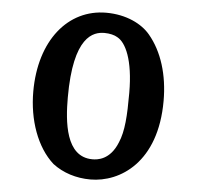

<svg xmlns="http://www.w3.org/2000/svg" viewBox="-52 -761 843 823"><g transform="rotate(5 370.0 -349.0)"><path d="M428.1 -608 428.9 -607.5 429.7 -607C464.4 -588 500.4 -518.2 500.4 -374C500.4 -275.1 496.3 -209.3 474.8 -159.3C443.5 -80.9 388.6 -77 367.6 -77C252 -77 239.6 -228.2 239.6 -332C239.6 -596.5 324.3 -621 372.4 -621C394.8 -621 416.1 -615.6 428.1 -608ZM650 -353C650 -464.3 619.9 -562.5 562.3 -631C526.8 -673.8 458.9 -708 372.4 -708C208.3 -708 90 -565.1 90 -344C90 -223 129.9 -108 203.4 -42.3C247.9 -8.3 304.9 10 366.4 10C494.4 10 650 -88.7 650 -353Z"/></g></svg>

Font: Linux Libertine Mono O 
Style: Mono Bold
Weight: 400
Designer: Philipp H. Poll
Foundry: Philipp H. Poll
Version: Version 5.1.7